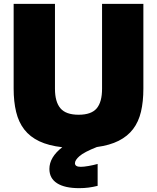

<svg xmlns="http://www.w3.org/2000/svg" viewBox="-20 -761 817 999"><path d="M392 218Q317 218 277 192.5Q237 167 237 118Q237 57 304 5Q233 -3 184.5 -26Q136 -49 106.5 -87Q77 -125 64 -178.5Q51 -232 51 -300V-741H266V-299Q266 -231 294.5 -197.5Q323 -164 389 -164Q455 -164 483 -197Q511 -230 511 -299V-741H726V-300Q726 -232 713.5 -179.5Q701 -127 672.5 -89.5Q644 -52 597.5 -28.5Q551 -5 484 4Q418 30 394 51Q370 72 370 88Q370 107 400 107Q416 107 441.5 102.5Q467 98 488 92V206Q464 212 441 215Q418 218 392 218Z"/></svg>

Font: Encode Sans Narrow
Style: Black
Weight: 900
Designer: Pablo Impallari, Andres Torresi
Foundry: Pablo Impallari, Andres Torresi
Version: Version 1.000; ttfautohint (v1.00) -l 8 -r 50 -G 200 -x 14 -